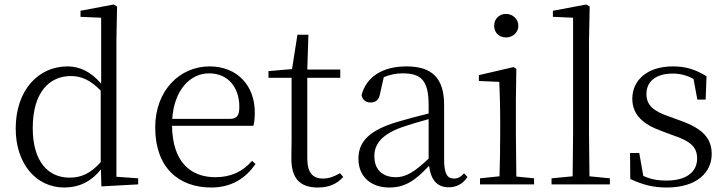

<svg xmlns="http://www.w3.org/2000/svg" viewBox="-20 -822 3242 856"><path d="M432 9 596 0V-27L499 -34V-643L502 -793L487 -802L339 -774V-747L431 -743V-449C384 -504 333 -526 281 -526C151 -526 50 -420 50 -249C50 -93 140 14 267 14C330 14 386 -11 430 -67ZM429 -99C384 -49 343 -30 290 -30C196 -30 126 -100 126 -251C126 -414 203 -483 296 -483C344 -483 384 -464 429 -418Z M922 14C1010 14 1075 -26 1119 -91L1104 -105C1062 -57 1010 -32 940 -32C828 -32 749 -102 747 -261H1110C1114 -277 1116 -297 1116 -321C1116 -438 1040 -526 914 -526C783 -526 672 -420 672 -254C672 -74 777 14 922 14ZM748 -292C756 -418 826 -495 912 -495C998 -495 1047 -431 1047 -346C1047 -309 1038 -292 1005 -292Z M1397 14C1446 14 1483 -2 1510 -33L1496 -50C1469 -35 1449 -26 1419 -26C1374 -26 1350 -53 1350 -116V-475H1497V-512H1350L1355 -667H1306L1282 -514L1177 -505V-475H1280V-201C1280 -165 1279 -146 1279 -115C1279 -28 1316 14 1397 14Z M1980 13C2015 13 2044 -2 2064 -33L2049 -49C2033 -32 2021 -26 2004 -26C1975 -26 1960 -45 1960 -111V-354C1960 -476 1904 -526 1792 -526C1685 -526 1613 -479 1592 -398C1596 -377 1610 -365 1632 -365C1655 -365 1670 -376 1675 -407L1691 -478C1720 -490 1748 -495 1775 -495C1855 -495 1891 -466 1891 -354V-316C1846 -305 1797 -292 1753 -279C1625 -241 1578 -190 1578 -114C1578 -31 1638 14 1715 14C1787 14 1832 -18 1893 -83C1900 -23 1927 13 1980 13ZM1891 -115C1825 -52 1787 -32 1745 -32C1687 -32 1649 -64 1649 -126C1649 -179 1681 -221 1767 -253C1804 -266 1848 -279 1891 -291Z M2236 -655C2265 -655 2291 -676 2291 -707C2291 -738 2265 -760 2236 -760C2206 -760 2183 -738 2183 -707C2183 -676 2206 -655 2236 -655ZM2206 0H2361V-27L2282 -35L2280 -227V-378L2282 -515L2270 -523L2115 -487V-461L2206 -457C2208 -407 2210 -352 2210 -285V-227C2210 -173 2209 -91 2207 -36L2120 -27V0Z M2532 0H2699V-27L2608 -36L2606 -227V-639L2609 -793L2594 -802L2445 -774V-747L2535 -743V-227L2533 -36L2439 -27V0Z M2953 14C3086 14 3153 -53 3153 -135C3153 -204 3115 -248 3014 -284L2965 -302C2893 -326 2862 -353 2862 -403C2862 -456 2901 -494 2979 -494C3011 -494 3041 -487 3072 -470L3089 -378H3126L3130 -482C3081 -512 3039 -526 2980 -526C2864 -526 2799 -463 2799 -382C2799 -309 2849 -267 2929 -238L2980 -219C3062 -192 3088 -164 3088 -115C3088 -57 3042 -17 2952 -17C2909 -17 2877 -24 2848 -38L2830 -140H2789L2790 -24C2844 1 2890 14 2953 14Z"/></svg>

Font: Noto Serif CJK TC Light
Style: Regular
Weight: 300
Designer: Ryoko NISHIZUKA 西塚涼子 (kana & ideographs); Frank Grießhammer (Latin, Greek & Cyrillic); Wenlong ZHANG 张文龙 (bopomofo); San
Foundry: Adobe
Version: Version 2.001;hotconv 1.1.0;makeotfexe 2.6.0